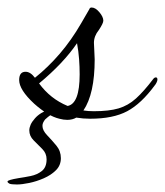

<svg xmlns="http://www.w3.org/2000/svg" viewBox="-48 -316 439 511"><path d="M131 3Q121 3 110 0Q80 -7 43 -40Q3 -77 3 -103Q3 -125 20 -125Q33 -125 45 -109Q80 -137 111 -173Q142 -209 168 -254L190 -292Q191 -296 196 -296Q206 -296 216.5 -283.5Q227 -271 227 -261Q227 -254 215 -236Q202 -220 202 -202Q202 -195 203 -180.5Q204 -166 204 -158Q204 -66 174 -22Q180 -21 187.5 -20.5Q195 -20 202 -20Q242 -20 267.5 -27.5Q293 -35 314 -54Q335 -73 360 -106Q363 -110 367 -110Q371 -110 371 -104Q371 -101 368.5 -96Q366 -91 364 -89Q328 -40 290.5 -20Q253 0 192 0Q173 0 155 -3Q145 3 131 3ZM132 -34Q164 -40 164 -118Q164 -138 162.5 -158.5Q161 -179 157 -201Q121 -148 56 -94Q86 -53 132 -34ZM-3 175Q-19 175 -23.5 172.5Q-28 170 -28 167Q-28 163 2 158Q16 156 33.5 152.5Q51 149 63.5 139Q76 129 76 108Q76 92 64.5 80.5Q53 69 41.5 57.5Q30 46 30 31Q30 24 33.5 16Q37 8 45 -1Q59 -17 84 -25H87Q92 -25 97.5 -23.5Q103 -22 104 -20Q87 -12 72 2Q69 6 67 10Q65 14 65 19Q65 31 77.5 44Q90 57 102 71.5Q114 86 114 105Q114 124 101 137Q88 150 68.5 158.5Q49 167 29.5 171Q10 175 -3 175Z"/></svg>

Font: Lavishly Yours
Style: Regular
Weight: 400
Designer: Robert E. Leuschke
Foundry: Robert E. Leuschke
Version: Version 1.010; ttfautohint (v1.8.3)